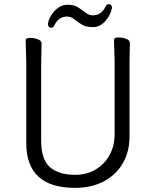

<svg xmlns="http://www.w3.org/2000/svg" viewBox="-20 -890 750 928"><path d="M181 -680 179 -584V-210Q179 -119 221.5 -82Q264 -45 343 -45Q399 -45 442 -70.5Q485 -96 509.5 -140.5Q534 -185 534 -242V-595L531 -697Q531 -709 552 -709Q573 -709 590.5 -702Q608 -695 608 -682L606 -594V-230Q606 -156 573 -100Q540 -44 481 -13Q422 18 343 18Q107 18 107 -198V-586L104 -695Q104 -707 125 -707Q146 -707 163.5 -700Q181 -693 181 -680ZM520 -846Q513 -815 488 -787Q463 -759 429 -759Q395 -759 375 -771.5Q355 -784 339 -797Q323 -810 304 -810Q263 -810 243 -768Q237 -756 230 -756Q212 -756 212 -773Q212 -787 223.5 -809Q235 -831 256.5 -849Q278 -867 308 -867Q338 -867 358 -854Q378 -841 394 -828.5Q410 -816 429 -816Q470 -816 490 -858Q496 -870 504 -870Q521 -870 521 -853Q521 -849 520 -846Z"/></svg>

Font: ToneOZ-Pinyin-WenKai-Regular
Style: Regular
Weight: 400
Designer: Fontworks Inc.
Foundry: ToneOZ
Version: Version 0.240331